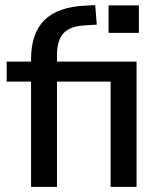

<svg xmlns="http://www.w3.org/2000/svg" viewBox="-20 -728 623 748"><path d="M202 -488H512V0H411V-410H202V0H101V-410H6V-488H101V-497Q101 -598 153 -649.5Q205 -701 311 -706L351 -708L357 -632L310 -629Q252 -626 227 -598Q202 -570 202 -514ZM403 -707H521V-600H403Z"/></svg>

Font: wassup Sans
Style: Medium
Weight: 600
Version: Version 2.001